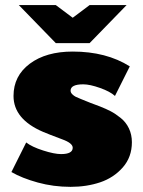

<svg xmlns="http://www.w3.org/2000/svg" viewBox="-20 -720 565 757"><path d="M266.7 -550H200L54.2 -700H200L266.7 -650L333.3 -700H479.2L333.3 -550ZM25 -41.7 83.3 -158.3Q105.8 -140.8 150 -126.7Q194.2 -112.5 220.8 -112.5Q266.7 -112.5 266.7 -137.5Q266.7 -155.8 225 -170.8Q169.2 -191.7 150 -200Q33.3 -250 33.3 -341.7Q33.3 -420.8 97.5 -468.8Q161.7 -516.7 266.7 -516.7Q399.2 -516.7 491.7 -458.3L433.3 -341.7Q414.2 -359.2 374.2 -373.3Q334.2 -387.5 308.3 -387.5Q258.3 -387.5 258.3 -362.5Q258.3 -355 265 -348.3Q271.7 -341.7 278.8 -338.3Q285.8 -335 300 -329.2Q335.8 -314.2 375 -300Q398.3 -290.8 416.7 -281.2Q435 -271.7 455.8 -255Q476.7 -238.3 488.3 -213.8Q500 -189.2 500 -159.2Q500 -100.8 464.2 -60Q428.3 -19.2 375 -1.2Q321.7 16.7 258.3 16.7Q190.8 16.7 128.8 -0.4Q66.7 -17.5 25 -41.7Z"/></svg>

Font: BoonTook
Style: Regular
Weight: 400
Designer: Sungsit Sawaiwan
Foundry: FontUni
Version: Version 3.0